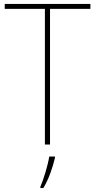

<svg xmlns="http://www.w3.org/2000/svg" viewBox="-20 -734 483 975"><path d="M234 0V-689H439V-714H4V-689H208V0ZM259 68V61H230C224 103 200 181 185 214V221H200C228 175 247 118 259 68Z"/></svg>

Font: Noto Sans Sinhala SemiCondensed Thin
Style: Regular
Weight: 100
Width: 4
Designer: Jelle Bosma - Monotype Design Team
Foundry: Monotype Imaging Inc.
Version: Version 2.006